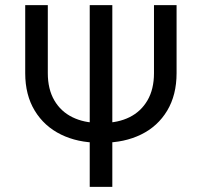

<svg xmlns="http://www.w3.org/2000/svg" viewBox="-20 -727 785 747"><path d="M667 -707V-442.4Q667 -357.4 630.4 -296.4Q593.8 -235.4 528.8 -203.6Q463.9 -171.9 380.9 -171.9H364.3Q282.2 -171.9 217.3 -203.6Q152.3 -235.4 115.2 -296.4Q78.1 -357.4 78.1 -442.4V-707H166V-442.4Q166 -379.9 191.4 -336.4Q216.8 -293 261.7 -271Q306.6 -249 364.3 -249H380.9Q439.5 -249 483.9 -271Q528.3 -293 553.7 -336.4Q579.1 -379.9 579.1 -442.4V-707ZM417 0H329.1V-707H417Z"/></svg>

Font: Pretendard JP Variable
Style: Regular
Weight: 400
Designer: Base glyphs from Inter by Rasmus Andersson; Hangul glyphs from Noto Sans CJK(Source Han Sans) by Jang Soo-young and Kang
Foundry: Kil Hyung-jin
Version: Version 1.307;Glyphs 3.2 (3192)